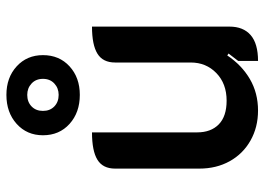

<svg xmlns="http://www.w3.org/2000/svg" viewBox="-133 -683 825 599"><g transform="rotate(-90 279.5 -383.5)"><path d="M496 -80Q496 -37 469.5 -14Q443 9 389 9V-53Q398 -64 412 -83L406 -87Q376 -42 332.5 -16.5Q289 9 234 9Q182 9 140.5 -14.5Q99 -38 76 -79.5Q53 -121 53 -174V-437Q53 -475 80.5 -492Q108 -509 166 -509V-181Q166 -138 191 -113.5Q216 -89 265 -89Q318 -89 351 -121Q384 -153 384 -201V-437Q384 -475 411.5 -492Q439 -509 496 -509ZM157 -662Q157 -712 192.5 -744Q228 -776 283 -776Q337 -776 372 -744Q407 -712 407 -662Q407 -611 372 -579Q337 -547 283 -547Q228 -547 192.5 -579Q157 -611 157 -662ZM333 -662Q333 -684 318.5 -697.5Q304 -711 283 -711Q261 -711 247 -697.5Q233 -684 233 -662Q233 -640 247 -626.5Q261 -613 283 -613Q304 -613 318.5 -626.5Q333 -640 333 -662Z"/></g></svg>

Font: K2D SemiBold
Style: Regular
Weight: 600
Designer: Katatrad Aksorn Co.,Ltd.
Foundry: Cadson Demak Co.,Ltd.
Version: Version 1.000; ttfautohint (v1.6)